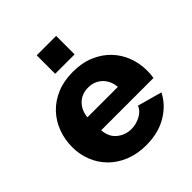

<svg xmlns="http://www.w3.org/2000/svg" viewBox="-201 -863 1007 1007"><g transform="rotate(-45 302.0 -360.0)"><path d="M306 10Q240 10 187.5 -11.5Q135 -33 98.5 -70Q62 -107 43 -155.5Q24 -204 24 -257Q24 -314 43 -364.5Q62 -415 98 -453Q134 -491 186.5 -513Q239 -535 306 -535Q373 -535 425 -513Q477 -491 513 -453.5Q549 -416 567.5 -367Q586 -318 586 -264Q586 -250 585 -236.5Q584 -223 582 -213H194Q198 -160 232.5 -132.5Q267 -105 311 -105Q346 -105 378.5 -122Q411 -139 422 -168L558 -130Q527 -68 462 -29Q397 10 306 10ZM417 -312Q412 -362 381 -391Q350 -420 304 -420Q257 -420 226.5 -390.5Q196 -361 191 -312ZM233 -593V-730H377V-593Z"/></g></svg>

Font: Boldmen
Style: Bold
Weight: 700
Designer: Matt McInerney, Pablo Impallari, Rodrigo Fuenzalida
Foundry: LIVING CONCEPT
Version: Version 1.000